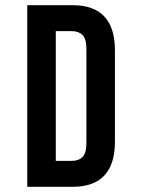

<svg xmlns="http://www.w3.org/2000/svg" viewBox="-20 -720 543 740"><path d="M85 -700H259Q342 -700 382.5 -656Q423 -612 423 -527V-173Q423 -88 382.5 -44Q342 0 259 0H85ZM195 -600V-100H257Q283 -100 298 -115Q313 -130 313 -168V-532Q313 -570 298 -585Q283 -600 257 -600Z"/></svg>

Font: Bebas Neue Bold
Style: Regular
Weight: 700
Designer: Ryoichi Tsunekawa & LGV (GE)
Foundry: Free Software Foundation, Inc.
Version: Version 1.003 August 13, 2016